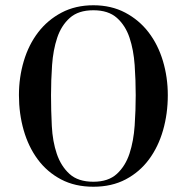

<svg xmlns="http://www.w3.org/2000/svg" viewBox="-20 -690 710 730"><path d="M335 20Q265 20 212 -8Q159 -36 123.5 -84Q88 -132 70 -195Q52 -258 52 -328Q52 -396 70.5 -458Q89 -520 125 -567Q161 -614 214 -642Q267 -670 335 -670Q403 -670 456 -642Q509 -614 545 -567Q581 -520 599.5 -458Q618 -396 618 -328Q618 -258 600 -195Q582 -132 546.5 -84Q511 -36 458 -8Q405 20 335 20ZM335 1Q392 1 424.5 -29Q457 -59 472.5 -106.5Q488 -154 492 -212.5Q496 -271 496 -328Q496 -385 492 -442.5Q488 -500 472.5 -546.5Q457 -593 424.5 -622Q392 -651 335 -651Q278 -651 245.5 -622Q213 -593 197.5 -546.5Q182 -500 178 -442.5Q174 -385 174 -328Q174 -270 177 -211Q180 -152 196 -105Q212 -58 244.5 -28.5Q277 1 335 1Z"/></svg>

Font: Elsie
Style: Regular
Weight: 400
Designer: Alejandro Inler
Foundry: Alejandro Inler
Version: 1.001